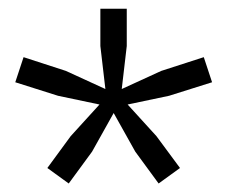

<svg xmlns="http://www.w3.org/2000/svg" viewBox="-20 -828 521 440"><path d="M272.5 -588.5 338.5 -516 392.5 -443 343.5 -407.5 290 -480.5 240.5 -569 191 -480.5 137.5 -407.5 88.5 -443 142 -516 208 -588.5 113 -608.5 15 -639.5 34 -697 131 -665.5 221.5 -624 210 -722.5V-808H270.5V-722.5L259 -624L349.5 -665.5L447 -697L466 -639.5L367.5 -608.5Z"/></svg>

Font: Encode Sans SC Expanded
Style: Regular
Weight: 400
Width: 7
Designer: Multiple Designers
Foundry: Impallari Type
Version: Version 3.002